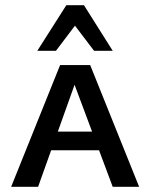

<svg xmlns="http://www.w3.org/2000/svg" viewBox="-20 -721 581 741"><path d="M23 0 212 -470H328L517 0H415L255 -428H280L127 0ZM123 -141 146 -213H373L407 -141ZM343 -525 254 -642 236 -701H304L415 -525ZM124 -525 236 -701H304L286 -644L196 -525Z"/></svg>

Font: Ysabeau SC SemiBold
Style: Regular
Weight: 600
Designer: Christian Thalmann (Catharsis Fonts)
Version: Version 2.001;gftools[0.9.30]; featfreeze: smcp